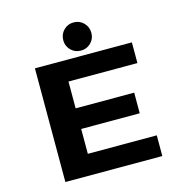

<svg xmlns="http://www.w3.org/2000/svg" viewBox="-127 -1023 1104 1142"><g transform="rotate(-15 425.0 -452.0)"><path d="M341 -817Q341 -854 366 -879.2Q391 -904.5 427.5 -904.5Q464 -904.5 489 -879.2Q514 -854 514 -817Q514 -781 489 -756Q464 -731 427.5 -731Q391 -731 366 -756Q341 -781 341 -817ZM732 -572.5H307.5V-407.5H668V-280.5H307.5V-127.5H732V0H135V-700H732Z"/></g></svg>

Font: League Mono Wide
Style: Bold
Weight: 700
Width: 8
Designer: Tyler Finck
Foundry: The League of Moveable Type / Tyler Finck
Version: Version 2.210